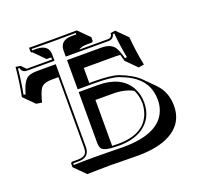

<svg xmlns="http://www.w3.org/2000/svg" viewBox="-123 -781 1012 976"><g transform="rotate(-20 383.0 -293.5)"><path d="M522.9 -549.8Q544.4 -550.8 544.9 -574.2L570.8 -578.1L627.4 -521.5Q633.8 -443.8 649.4 -366.2L619.6 -361.3L563 -418Q557.6 -439.9 553.2 -453.6Q543.9 -454.6 531.7 -454.6H356.4V-373H378.9Q473.1 -372.6 512.2 -358.9Q582 -332.5 617.7 -296.9L674.3 -240.2Q721.2 -191.9 721.7 -117.7Q721.7 -11.7 617.7 32.7Q555.7 58.6 463.4 58.6Q414.1 58.6 372.1 57.6Q340.8 56.6 315.4 56.6L188.5 58.6L131.8 2L129.9 0V-19Q131.8 -26.4 138.2 -26.9H167Q209.5 -26.9 216.3 -51.8Q218.8 -61 219.2 -74.2V-454.6H184.6Q139.2 -454.6 123 -432.6Q109.9 -413.6 96.7 -361.3L66.4 -366.2L9.8 -422.9Q25.4 -501 32.2 -578.1L58.1 -574.2L82 -549.8H219.2V-561.5H194.3L138.2 -618.2Q134.8 -619.1 132.3 -620.1Q130.4 -623 129.9 -626V-645L131.8 -646Q132.8 -646 257.8 -645L387.2 -646L389.2 -645L445.8 -588.4V-569.3Q443.8 -562.5 437.5 -561.5H410.6Q380.4 -561 367.7 -549.8ZM558.1 -257.3Q513.2 -281.2 450.7 -281.2H356.4V-32.7Q370.1 -32.2 389.2 -32.2Q530.8 -32.2 565.9 -131.3Q574.7 -157.2 575.2 -185.1Q574.2 -225.6 558.1 -257.3ZM290 -348.1H394Q517.6 -348.1 564.5 -267.1Q585 -230.5 585 -185.1Q585 -101.6 521 -56.6Q470.2 -22 389.2 -22Q312.5 -22 297.9 -41Q290.5 -52.2 290 -71.8ZM522.9 -540H290V-575.2Q292 -627.4 354 -627.9H378.9V-635.7Q290.5 -634.8 257.8 -634.8Q225.6 -634.8 140.1 -635.7V-627.9H165Q228 -626.5 229 -574.2V-540H80.1Q54.2 -541 48.8 -565.4L41 -566.4Q34.7 -498 22 -431.2L32.7 -429.2Q50.3 -496.1 78.6 -511.7Q96.7 -521 127.9 -521H229V-74.2Q229 -22.9 180.7 -17.6Q173.8 -17.1 167 -17.1H140.1V-8.3Q215.3 -10.3 258.8 -9.8Q284.7 -9.8 315.9 -9.3Q357.9 -8.3 407.2 -7.8Q610.8 -7.8 647.9 -126Q654.8 -148.9 654.8 -173.8Q654.8 -271 568.8 -321.8Q543 -336.9 508.3 -349.6Q471.2 -362.8 378.9 -362.8H290V-521H475.1Q525.9 -521 545.9 -492.2Q559.1 -472.2 570.3 -429.2L581.1 -431.2Q567.9 -499 562 -566.4L554.2 -565.4Q547.9 -541 522.9 -540Z"/></g></svg>

Font: Linux Biolinum Shadow O
Style: Bold
Weight: 700
Designer: Philipp H. Poll
Foundry: Philipp H. Poll
Version: Version 0.9.2